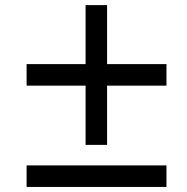

<svg xmlns="http://www.w3.org/2000/svg" viewBox="-20 -738 737 758"><path d="M402.8 -399.9V-166H317.9V-399.9H85V-484.9H317.9V-717.8H402.8V-484.9H637.2V-399.9ZM85 0V-85H637.2V0Z"/></svg>

Font: Clear Sans Medium
Style: Italic
Weight: 500
Italic angle: -12°
Foundry: Intel Corporation
Version: Version 1.00